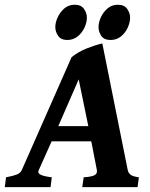

<svg xmlns="http://www.w3.org/2000/svg" viewBox="-46 -770 616 790"><path d="M193.8 -251H317.4L277.8 -443.4ZM329.6 -188.5H166.5L113.8 -70.8Q107.4 -58.1 120.8 -51.3Q134.3 -44.4 167 -40.5L162.1 0H-26.4L-21 -40.5Q7.8 -45.9 22.9 -51.8Q38.1 -57.6 43.9 -70.8L248.5 -534.7Q277.3 -557.6 311.5 -571Q345.7 -584.5 375 -591.3L479.5 -70.8Q481.9 -58.6 491 -51.3Q500 -43.9 525.4 -40.5L520 0H292.5L298.3 -40.5Q331.1 -42.5 343.3 -49.3Q355.5 -56.2 352.5 -70.8ZM489.3 -697.3Q489.3 -678.2 479.7 -656.7Q470.2 -635.3 452.1 -620.4Q434.1 -605.5 408.7 -605.5Q382.3 -605.5 370.8 -622.3Q359.4 -639.2 359.4 -658.7Q359.4 -677.2 368.9 -698.5Q378.4 -719.7 396.2 -735.1Q414.1 -750.5 439 -750.5Q465.3 -750.5 477.3 -733.4Q489.3 -716.3 489.3 -697.3ZM311.5 -697.3Q311.5 -678.2 301.8 -656.7Q292 -635.3 273.9 -620.4Q255.9 -605.5 230.5 -605.5Q205.1 -605.5 193.4 -622.3Q181.6 -639.2 181.6 -658.7Q181.6 -677.2 191.2 -698.5Q200.7 -719.7 218.5 -735.1Q236.3 -750.5 261.7 -750.5Q287.6 -750.5 299.6 -733.4Q311.5 -716.3 311.5 -697.3Z"/></svg>

Font: Dai Banna SIL
Style: Bold Italic
Weight: 700
Italic angle: -11°
Designer: Victor Gaultney
Foundry: SIL International
Version: Version 4.000